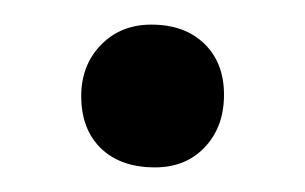

<svg xmlns="http://www.w3.org/2000/svg" viewBox="-20 -123 248 156"><path d="M46 -45Q46 -70 62 -86.5Q78 -103 103 -103Q130 -103 146 -87.5Q162 -72 162 -46Q162 -20 146.5 -3.5Q131 13 106 13Q78 13 62 -2.5Q46 -18 46 -45Z"/></svg>

Font: BreeCF
Style: Light
Weight: 300
Designer: Veronika Burian, Jos Scaglione
Foundry: TypeTogether
Version: Version 0.0.2